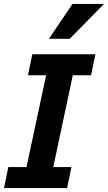

<svg xmlns="http://www.w3.org/2000/svg" viewBox="-25 -950 545 970"><path d="M314 0H-4.9L17.1 -106H108.9L208 -569.8H116.2L138.2 -675.8H457L435.1 -569.8H342.8L244.1 -106H335.9ZM327.1 -753.9H222.2L341.3 -930.2H500.5Z"/></svg>

Font: Lorenzo Sans
Style: Bold Italic
Weight: 700
Italic angle: -12°
Foundry: Intel Corporation
Version: Version 1.00; ttfautohint (v1.5)